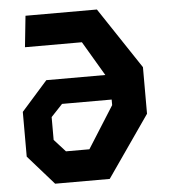

<svg xmlns="http://www.w3.org/2000/svg" viewBox="-52 -777 725 825"><g transform="rotate(-5 310.0 -365.0)"><path d="M152.5 0H388L572 -265V-466L396.5 -730H88.5L74.5 -595.5H320L408 -446.5H153.5L41 -319.5V-126.5ZM162.5 -188V-286.5L212 -339H426V-315L312 -134.5H211Z"/></g></svg>

Font: Monaspace Krypton
Style: Bold
Weight: 700
Designer: Riley Cran & the Lettermatic Team
Foundry: Lettermatic
Version: Version 1.200 (Monaspace Krypton)